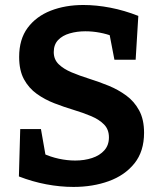

<svg xmlns="http://www.w3.org/2000/svg" viewBox="-20 -736 641 769"><path d="M195.3 -527.3Q195.3 -498 215 -478.8Q234.7 -459.7 266.8 -446.2Q299 -432.7 337.8 -420.5Q376.7 -408.3 415 -392.7Q453.3 -377 485.5 -353.5Q517.7 -330 537.3 -293.8Q557 -257.7 557 -204.3Q557 -129.7 518.5 -81.7Q480 -33.7 415.8 -10.5Q351.7 12.7 274.3 12.7Q221 12.7 165.3 2.2Q109.7 -8.3 55.7 -29.3L61 -219H144L165.3 -97.7L151.7 -121.7Q181.7 -107.7 215.5 -100.3Q249.3 -93 281.3 -93Q318.3 -93 349 -103.2Q379.7 -113.3 398 -134Q416.3 -154.7 416.3 -185.7Q416.3 -217.3 397 -237.2Q377.7 -257 345.5 -270.7Q313.3 -284.3 275 -295.8Q236.7 -307.3 198.2 -322.2Q159.7 -337 127.5 -360Q95.3 -383 76 -418.5Q56.7 -454 56.7 -508Q56.7 -578.7 90.7 -624.5Q124.7 -670.3 183 -693.2Q241.3 -716 314 -716Q365.7 -716 422 -705.2Q478.3 -694.3 534 -672.3L523.3 -496.7H438.3L417.3 -605.7L433.3 -590Q408 -600 379.3 -605.3Q350.7 -610.7 321.7 -610.7Q288.3 -610.7 259.3 -602.3Q230.3 -594 212.8 -575.7Q195.3 -557.3 195.3 -527.3Z"/></svg>

Font: Bitter Thin
Style: Regular
Weight: 100
Designer: Sol Matas, and Bitter project Authors
Foundry: Sol Matas
Version: Version 2.002